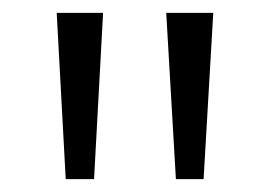

<svg xmlns="http://www.w3.org/2000/svg" viewBox="-20 -734 419 298"><path d="M140 -714H68L82 -456H126ZM311 -714H238L253 -456H296Z"/></svg>

Font: Noto Sans Syriac Light
Style: Regular
Weight: 300
Designer: Patrick Giasson and the Monotype Design Team
Foundry: Monotype Imaging Inc.
Version: Version 3.000